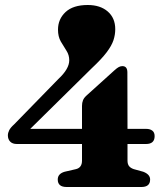

<svg xmlns="http://www.w3.org/2000/svg" viewBox="-20 -748 670 768"><path d="M308 -324.5Q308 -349.5 324 -364L437.5 -466.5Q448.5 -476.5 455.5 -480Q462.5 -483.5 469.5 -483.5Q489.5 -483.5 489.5 -458.5L490 -232.5H565Q580 -232.5 589.2 -225.5Q598.5 -218.5 598.5 -203.5Q598.5 -172 564 -172H490V-106Q490 -91 496.5 -83.2Q503 -75.5 515 -71.5L553 -61Q580.5 -50.5 580.5 -30Q580.5 0 545.5 0H246.5Q211 0 211 -30Q211 -53 238.5 -61L284 -71.5Q308 -77.5 308 -105.5V-172H47.5Q30 -172 20.8 -181.5Q11.5 -191 11.5 -206.5Q11.5 -216.5 16.8 -227Q22 -237.5 36.5 -250.5L213.5 -432Q257 -472.5 257 -507Q257 -528 245.8 -545.2Q234.5 -562.5 223.2 -582Q212 -601.5 212 -629.5Q212 -671.5 242.2 -699.8Q272.5 -728 331 -728Q381 -728 411 -702Q441 -676 441 -631Q441 -609 433.8 -587Q426.5 -565 406.2 -538.2Q386 -511.5 347 -475L101 -232.5H308Z"/></svg>

Font: Fraunces 72pt S050
Style: Bold
Weight: 700
Version: Version 1.000; ttfautohint (v1.8.3)